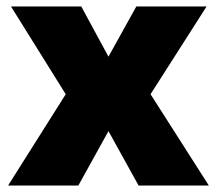

<svg xmlns="http://www.w3.org/2000/svg" viewBox="-20 -573 670 593"><path d="M183 -282 14 -553H231L315 -398L401 -553H618L445 -282L625 0H408L315 -168L222 0H5Z"/></svg>

Font: Noto Sans Bengali UI Black
Style: Regular
Weight: 900
Designer: Jelle Bosma - Monotype Design Team
Foundry: Monotype Imaging Inc.
Version: Version 2.003; ttfautohint (v1.8.4.7-5d5b)